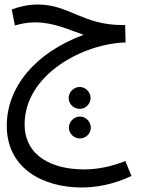

<svg xmlns="http://www.w3.org/2000/svg" viewBox="-20 -436 626 850"><path d="M342 394C407 394 484 380 562 343L535 277C469 303 408 314 352 314C217 314 89 259 89 114C89 -105 347 -243 536 -248L534 -325H525C344 -325 287 -416 147 -416C105 -416 62 -406 32 -394L46 -323C70 -330 98 -337 134 -337C219 -337 285 -304 350 -282C135 -202 10 -50 10 121C10 308 168 394 342 394ZM333 46C359 46 381 24 381 -2C381 -28 359 -51 333 -51C306 -51 284 -28 284 -2C284 24 306 46 333 46ZM334 177C360 177 382 155 382 129C382 103 360 80 334 80C307 80 285 103 285 129C285 155 307 177 334 177Z"/></svg>

Font: Noto Sans Arabic SemCond
Style: Regular
Weight: 400
Width: 4
Designer: Monotype Design Team, Nadine Chahine, Nizar Qandah and Khaled Hosny
Foundry: Monotype Imaging Inc.
Version: Version 2.012